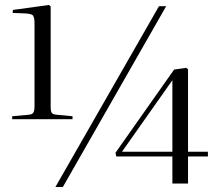

<svg xmlns="http://www.w3.org/2000/svg" viewBox="-20 -739 867 773"><path d="M29 -259V-271L95 -277Q110 -278 114.5 -286Q119 -294 119 -312V-646Q119 -667 113.5 -675.5Q108 -684 80 -685L31 -687L32 -699L177 -719L184 -713V-310Q184 -291 188.5 -284.5Q193 -278 209 -277L272 -271V-259ZM203 14 620 -714H649L233 14ZM674 0V-109H448L445 -124L681 -459L730 -466L737 -460V-128H817V-109H737V0ZM471 -128H674V-411V-416Z"/></svg>

Font: Literata 72pt Light
Style: Regular
Weight: 300
Designer: Latin by Veronika Burian and Jose Scaglione. Greek by Irene Vlachou. Cyrillic by Vera Evstafieva.
Foundry: TypeTogether
Version: Version 3.002